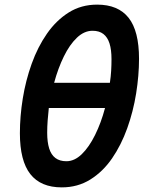

<svg xmlns="http://www.w3.org/2000/svg" viewBox="-20 -796 636 830"><path d="M247 14Q156 14 111 -43.5Q66 -101 66 -220Q66 -293 78.5 -370.5Q91 -448 117 -520.5Q143 -593 183 -650.5Q223 -708 277 -742Q331 -776 400 -776Q491 -776 536 -719Q581 -662 581 -542Q581 -470 568.5 -392Q556 -314 530 -241.5Q504 -169 464.5 -111.5Q425 -54 370.5 -20Q316 14 247 14ZM267 -99Q302 -99 333.5 -129.5Q365 -160 391 -212.5Q417 -265 434 -329H191Q188 -302 186 -275Q184 -248 184 -222Q184 -182 192.5 -154.5Q201 -127 219.5 -113Q238 -99 267 -99ZM214 -438H455Q459 -464 460.5 -489.5Q462 -515 462 -540Q462 -581 453.5 -608Q445 -635 427 -649Q409 -663 380 -663Q344 -663 312.5 -633Q281 -603 256 -552Q231 -501 214 -438Z"/></svg>

Font: Ubuntu Sans
Style: Bold Italic
Weight: 700
Italic angle: -13.5°
Designer: Dalton Maag Ltd
Foundry: Dalton Maag Ltd
Version: Version 1.006